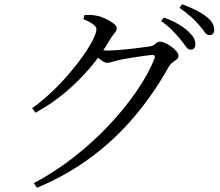

<svg xmlns="http://www.w3.org/2000/svg" viewBox="-20 -828 1040 908"><path d="M880 -593Q870 -593 860 -607Q850 -621 834 -641Q818 -660 796.5 -682.5Q775 -705 742 -729L755 -745Q794 -731 823 -714Q852 -697 870 -680Q889 -662 896.5 -648Q904 -634 904 -619Q904 -607 898 -600Q892 -593 880 -593ZM140 38Q237 -13 327 -83Q417 -153 493 -233.5Q569 -314 625.5 -396Q682 -478 711 -552Q716 -568 703 -568Q695 -568 674.5 -565.5Q654 -563 628 -559Q602 -555 579 -551Q556 -547 542 -544Q526 -540 511.5 -535.5Q497 -531 487 -531Q475 -531 459 -543Q443 -555 425 -569L440 -593Q456 -591 467 -590Q478 -589 488 -589Q506 -589 535 -591Q564 -593 595 -596.5Q626 -600 651 -603.5Q676 -607 686 -608Q707 -612 716 -621.5Q725 -631 737 -631Q746 -631 761 -624.5Q776 -618 790.5 -607.5Q805 -597 814.5 -585.5Q824 -574 824 -564Q824 -554 815.5 -547Q807 -540 796 -532.5Q785 -525 778 -512Q709 -388 618 -279.5Q527 -171 411.5 -85Q296 1 155 60ZM132 -316Q179 -350 223.5 -392Q268 -434 306.5 -479Q345 -524 374 -565.5Q403 -607 419.5 -640Q436 -673 436 -690Q436 -703 418 -715Q400 -727 374 -738L380 -757Q393 -757 408 -757Q423 -757 440 -753Q460 -749 481 -738.5Q502 -728 517 -717Q532 -706 532 -696Q532 -683 523 -673Q514 -663 502 -644Q461 -572 406.5 -508Q352 -444 287.5 -390Q223 -336 148 -295ZM970 -662Q957 -662 947.5 -676.5Q938 -691 921 -710Q905 -729 884.5 -747.5Q864 -766 829 -791L841 -808Q880 -794 908.5 -779Q937 -764 955 -750Q976 -734 984.5 -718.5Q993 -703 993 -688Q993 -675 987 -668.5Q981 -662 970 -662Z"/></svg>

Font: Noto Serif KR
Style: Regular
Weight: 400
Designer: Ryoko NISHIZUKA  (kana & ideographs); Frank Grießhammer (Latin, Greek & Cyrillic); Wenlong ZHANG  (bopomofo); Sandoll Co
Foundry: Adobe
Version: Version 2.003-H1;hotconv 1.1.1;makeotfexe 2.6.0